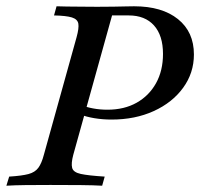

<svg xmlns="http://www.w3.org/2000/svg" viewBox="-34 -591 637 611"><path d="M-13.7 0 -4.8 -29Q35.5 -31.5 56.5 -37.1Q77.4 -42.7 87.9 -56.9Q98.4 -71 105.6 -98.4L209.7 -472.6Q217.7 -501.6 215.3 -515.7Q212.9 -529.8 194.8 -535.5Q176.6 -541.1 137.9 -541.9L146 -571Q160.5 -570.2 178.6 -570.2Q196.8 -570.2 221 -569.8Q245.2 -569.4 275 -569.4Q304.8 -569.4 327.8 -569.8Q350.8 -570.2 366.9 -570.6Q383.1 -571 392.7 -571Q481.5 -571 532.3 -530.2Q583.1 -489.5 583.1 -417.7Q583.1 -358.9 548.8 -311.7Q514.5 -264.5 455.2 -237.5Q396 -210.5 321 -210.5Q292.7 -210.5 266.1 -214.9Q239.5 -219.4 219.4 -227.4L226.6 -256.5Q240.3 -250 262.1 -246Q283.9 -241.9 308.1 -241.9Q361.3 -241.9 400.8 -264.1Q440.3 -286.3 462.5 -326.2Q484.7 -366.1 484.7 -419.4Q484.7 -478.2 456 -510.1Q427.4 -541.9 375.8 -541.9H322.6L199.2 -98.4Q191.9 -71 195.6 -56.9Q199.2 -42.7 223 -37.5Q246.8 -32.3 299.2 -29L291.1 0Q264.5 -1.6 222.6 -2Q180.6 -2.4 126.6 -2.4Q82.3 -2.4 47.2 -2Q12.1 -1.6 -13.7 0Z"/></svg>

Font: Playfair 5pt SemiExpanded Light Medium
Style: Italic
Weight: 500
Italic angle: -15.6°
Version: Version 2.001;gftools[0.9.30]